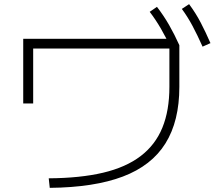

<svg xmlns="http://www.w3.org/2000/svg" viewBox="-20 -875 1040 926"><path d="M215 -15Q367 -16 477 -42Q587 -68 658 -122Q729 -176 763 -259Q797 -342 797 -456V-641H140V-376H92V-688H829L845 -657V-456Q845 -291 778 -183.5Q711 -76 572.5 -23.5Q434 29 220 31ZM807 -638Q781 -694 756 -737Q731 -780 702 -818L737 -842Q770 -799 795.5 -754.5Q821 -710 845 -657ZM957 -650Q932 -706 908.5 -750Q885 -794 857 -832L892 -855Q924 -812 948 -766Q972 -720 995 -667Z"/></svg>

Font: M PLUS 1 Light
Style: Regular
Weight: 300
Designer: Coji Morishita
Foundry: UNDERFOREST DESIGN
Version: Version 1.001